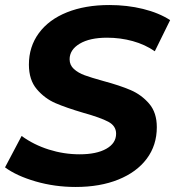

<svg xmlns="http://www.w3.org/2000/svg" viewBox="-28 -732 697 764"><path d="M-8 -66 58 -191Q106 -156 166 -137Q226 -118 289 -118Q356 -118 395 -140Q434 -162 434 -200Q434 -231 403 -247.5Q372 -264 304 -283Q236 -303 193 -321.5Q150 -340 118.5 -377Q87 -414 87 -475Q87 -546 126.5 -600Q166 -654 238.5 -683Q311 -712 407 -712Q478 -712 541 -696.5Q604 -681 649 -652L588 -528Q549 -555 500 -568.5Q451 -582 398 -582Q329 -582 289 -558Q249 -534 249 -496Q249 -473 266 -457.5Q283 -442 309 -432.5Q335 -423 382 -410Q449 -392 492 -373.5Q535 -355 565.5 -319.5Q596 -284 596 -226Q596 -154 556 -100.5Q516 -47 443 -17.5Q370 12 273 12Q190 12 114 -10Q38 -32 -8 -66Z"/></svg>

Font: Montserrat Alternates
Style: Bold Italic
Weight: 700
Italic angle: -11.3°
Designer: Julieta Ulanovsky
Foundry: Julieta Ulanovsky
Version: Version 7.200